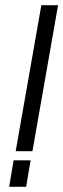

<svg xmlns="http://www.w3.org/2000/svg" viewBox="-20 -715 242 734"><path d="M40 -137 138 -695H202L104 -137ZM15 -1 32 -102H97L80 -1Z"/></svg>

Font: Marvel
Style: Bold Italic
Weight: 700
Italic angle: -12°
Designer: Carolina Trebol
Foundry: Carolina Trebol
Version: Version 1.001